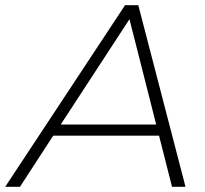

<svg xmlns="http://www.w3.org/2000/svg" viewBox="-67 -720 792 740"><path d="M-47 0 415 -700H466L648 0H596L546 -197H138L10 0ZM167 -240H535L432 -646Z"/></svg>

Font: Montserrat Light
Style: Italic
Weight: 300
Italic angle: -11.3°
Designer: Julieta Ulanovsky
Foundry: Julieta Ulanovsky
Version: Version 9.000; ttfautohint (v1.8.4.7-5d5b)